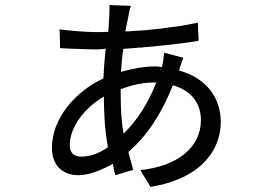

<svg xmlns="http://www.w3.org/2000/svg" viewBox="-20 -686 1040 754"><path d="M847 -208C847 -302 790 -380 683 -409C686 -422 696 -450 700 -459L625 -479C624 -467 620 -436 616 -425V-422C607 -425 597 -425 588 -425C546 -425 503 -417 455 -404C457 -436 460 -465 464 -494C484 -496 505 -497 526 -499H536C538 -500 540 -500 541 -500L552 -501C576 -503 600 -505 624 -508L634 -509C679 -514 722 -519 760 -526L757 -597C728 -591 698 -585 667 -581L657 -580C630 -576 602 -572 574 -570L564 -569C562 -569 560 -568 559 -568L548 -567C532 -566 515 -565 497 -564L487 -563H477C475 -563 473 -562 472 -562C476 -586 481 -604 484 -621C486 -635 490 -653 494 -663L410 -666C410 -656 410 -635 409 -621C407 -604 408 -585 405 -561C388 -560 370 -560 353 -560C321 -560 243 -566 214 -571L216 -497C232 -496 253 -495 275 -494H285C310 -493 335 -492 353 -492C366 -492 379 -492 395 -495C391 -459 388 -419 386 -378C276 -327 184 -221 184 -106C184 -33 229 2 288 2C328 2 376 -16 423 -43C427 -27 428 -11 433 2L503 -19C498 -39 490 -65 484 -89C556 -151 612 -235 659 -351C734 -330 769 -278 769 -214C769 -109 679 -33 531 -18L571 48C771 15 847 -97 847 -208ZM454 -315V-336C490 -349 534 -362 586 -362H594C560 -277 517 -211 465 -161C457 -208 454 -258 454 -315ZM254 -111C254 -113 254 -114 254 -116C254 -188 313 -263 388 -307V-305C388 -239 392 -169 404 -108C366 -81 330 -71 300 -71C273 -71 256 -83 254 -111Z"/></svg>

Font: Glow Sans SC Normal Book
Style: Regular
Weight: 500
Designer: Ryoko NISHIZUKA (kana, bopomofo & ideographs); Paul D. Hunt (Latin, Greek & Cyrillic); Sandoll Communications, Soo-young
Version: Version 0.93